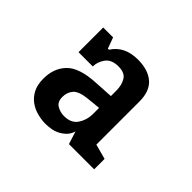

<svg xmlns="http://www.w3.org/2000/svg" viewBox="-80 -829 495 495"><g transform="rotate(45 167.0 -582.0)"><path d="M126 -439Q112 -439 96.5 -443Q81 -447 68.5 -456Q56 -465 48 -480Q40 -495 40 -518Q40 -556 63 -579.5Q86 -603 143 -606L195 -609V-629Q195 -649 186.5 -663Q178 -677 155 -677Q130 -677 119 -662Q108 -647 108 -630H56V-720H92L103 -690H107Q129 -725 178 -725Q215 -725 236 -707Q257 -689 257 -651V-494L298 -483V-445H206L195 -480Q191 -467 182.5 -459Q174 -451 164.5 -446.5Q155 -442 144.5 -440.5Q134 -439 126 -439ZM146 -487Q172 -487 183.5 -504.5Q195 -522 195 -543V-566L156 -562Q128 -559 118 -547.5Q108 -536 108 -519Q108 -501 120 -494Q132 -487 146 -487Z"/></g></svg>

Font: Hermeneus One
Style: Regular
Weight: 400
Designer: Rodrigo Fuenzalida, Pablo Impallari
Foundry: Pablo Impallari, Rodrigo Fuenzalida
Version: Version 1.002; ttfautohint (v0.93) -l 8 -r 50 -G 200 -x 14 -